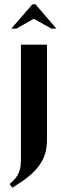

<svg xmlns="http://www.w3.org/2000/svg" viewBox="-20 -704 284 899"><path d="M200 -50Q200 -15 191.5 14.5Q183 44 163.5 71Q144 98 113 123Q82 148 38 175L25 158Q36 148 45.5 138.5Q55 129 62.5 116Q70 103 74 86Q78 69 78 44V-495H200ZM132 -684H146L244 -570H221L138 -616L57 -570H33Z"/></svg>

Font: Moniqa Black Heading
Style: Regular
Weight: 900
Designer: Rajesh Rajput
Foundry: Rajesh Rajput
Version: Version 1.000